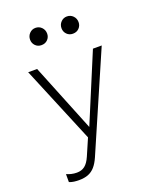

<svg xmlns="http://www.w3.org/2000/svg" viewBox="-167 -812 934 1131"><g transform="rotate(-20 300.0 -246.5)"><path d="M129 219Q115 219 99 217Q83 215 69 209V159Q82 165 98.5 169Q115 173 133 173Q163 173 183.5 157Q204 141 220 104L265 0L65 -481H121L293 -55L471 -481H526L263 125Q248 159 230 179.5Q212 200 188 209.5Q164 219 129 219ZM194 -604Q171 -604 156 -619.5Q141 -635 141 -657Q141 -680 156.5 -696Q172 -712 194 -712Q217 -712 232.5 -696Q248 -680 248 -657Q248 -635 233 -619.5Q218 -604 194 -604ZM391 -604Q368 -604 353 -619.5Q338 -635 338 -657Q338 -680 353.5 -696Q369 -712 391 -712Q414 -712 429.5 -696Q445 -680 445 -657Q445 -635 430 -619.5Q415 -604 391 -604Z"/></g></svg>

Font: Red Hat Mono VF Light
Style: Regular
Weight: 300
Monospace: yes
Designer: Pentagram, MCKL
Foundry: Pentagram, MCKL
Version: Version 1.023